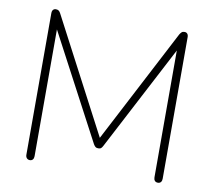

<svg xmlns="http://www.w3.org/2000/svg" viewBox="-79 -802 1002 899"><g transform="rotate(10 422.0 -352.5)"><path d="M118 6Q109 6 103.5 0Q98 -6 98 -16V-689Q98 -700 103 -705.5Q108 -711 116 -711Q125 -711 130 -707Q135 -703 139 -695L437 -127H409L705 -695Q710 -703 714.5 -707Q719 -711 728 -711Q736 -711 741 -705.5Q746 -700 746 -689V-16Q746 -6 741 0Q736 6 727 6Q717 6 712 0Q707 -6 707 -16V-665H731L446 -120Q442 -112 437.5 -108Q433 -104 424 -104Q415 -104 410 -108.5Q405 -113 401 -120L112 -666H137V-16Q137 -6 132 0Q127 6 118 6Z"/></g></svg>

Font: Nunito ExtraLight
Style: Regular
Weight: 200
Designer: Vernon Adams
Foundry: Vernon Adams
Version: Version 3.602;April 4, 2023;FontCreator 14.0.0.2856 64-bit